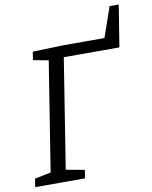

<svg xmlns="http://www.w3.org/2000/svg" viewBox="-93 -925 787 994"><g transform="rotate(-10 300.5 -428.0)"><path d="M492.4 -682.7 520.9 -698H281.9L119.9 -693L113.2 -649.5L206.2 -632.2L195.5 -646.9L100.5 -49.2L113.2 -62.9L17.3 -43.5L10.6 0H272.8L279.1 -43.5L169.5 -63.5L179.9 -48.8L275.2 -650.2L257.8 -636.8H565.4L600.7 -856.1H552.6Z"/></g></svg>

Font: Bitter Thin
Style: Italic
Weight: 100
Italic angle: -9°
Designer: Sol Matas, and Bitter project Authors
Foundry: Sol Matas
Version: Version 2.002